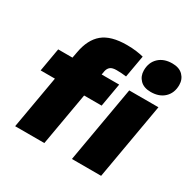

<svg xmlns="http://www.w3.org/2000/svg" viewBox="-157 -868 1025 1025"><g transform="rotate(30 355.5 -355.0)"><path d="M62 0 119 -326H31L56 -470H144L151 -507Q166 -592 215.5 -633Q265 -674 363 -674Q395 -674 421 -670.5Q447 -667 466 -662L442 -526Q430 -528 412.5 -529Q395 -530 382 -530Q356 -530 344 -520.5Q332 -511 328 -493L324 -470H432L407 -326H299L242 0ZM412 0 494 -470H674L592 0ZM597 -520Q554 -520 531 -543.5Q508 -567 508 -602Q508 -651 539 -680.5Q570 -710 622 -710Q665 -710 688 -686.5Q711 -663 711 -628Q711 -579 680 -549.5Q649 -520 597 -520Z"/></g></svg>

Font: Gantari Black
Style: Italic
Weight: 900
Italic angle: -10°
Version: Version 1.000